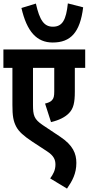

<svg xmlns="http://www.w3.org/2000/svg" viewBox="-20 -913 521 1129"><path d="M469 -870 379 -893C369 -796 347 -756 291 -756C239 -756 213 -794 191 -892L106 -866C138 -727 196 -663 290 -663C395 -663 451 -722 469 -870ZM481 -514V-622H0V-514H53V-296C53 -232 58 -201 76 -167C92 -138 119 -114 170 -80L257 -23C297 3 306 27 306 55C306 88 292 113 275 136L374 196C405 151 429 108 429 45C429 -10 409 -59 334 -109L232 -177C180 -212 174 -234 174 -298V-514H299V-375C299 -348 296 -334 285 -323C277 -314 262 -308 245 -304L280 -195C327 -206 363 -224 386 -248C412 -275 420 -309 420 -374V-514Z"/></svg>

Font: Noto Sans ExtraCondensed
Style: Bold Italic
Weight: 700
Width: 2
Italic angle: -12°
Designer: Monotype Design Team
Foundry: Monotype Imaging Inc.
Version: Version 2.013